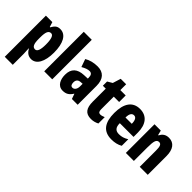

<svg xmlns="http://www.w3.org/2000/svg" viewBox="1 -1565 2610 2610"><g transform="rotate(45 1305.5 -260.0)"><path d="M322 -561C273 -561 242 -547 206 -480H198L176 -551H52V240H206V31C206 10 204 -23 201 -71H206C235 -15 276 10 326 10C425 10 486 -97 486 -274C486 -454 426 -561 322 -561ZM272 -433C310 -433 330 -381 330 -273C330 -172 311 -122 271 -122C225 -122 206 -164 206 -257V-288C206 -391 225 -433 272 -433Z M725 0V-760H571V0Z M1039 -561C965 -561 900 -544 847 -512L887 -398C935 -426 973 -439 1005 -439C1043 -439 1060 -414 1060 -365V-349L989 -346C868 -341 803 -284 803 -167C803 -77 840 10 933 10C1001 10 1039 -17 1074 -73H1077L1103 0H1214V-363C1214 -496 1148 -561 1039 -561ZM1028 -247 1060 -249V-200C1060 -147 1034 -113 999 -113C972 -113 957 -133 957 -174C957 -220 981 -245 1028 -247Z M1524 -123C1496 -123 1483 -142 1483 -180V-425H1586V-551H1483V-663H1378L1342 -547L1273 -506V-425H1329V-177C1329 -50 1372 10 1477 10C1521 10 1558 -1 1593 -19V-141C1567 -130 1544 -123 1524 -123Z M1855 -560C1716 -560 1644 -458 1644 -273C1644 -92 1712 10 1870 10C1933 10 1985 -2 2032 -29V-155C1982 -125 1943 -113 1893 -113C1827 -113 1796 -148 1796 -228H2060V-310C2060 -469 1985 -560 1855 -560ZM1858 -441C1894 -441 1917 -408 1917 -337H1796C1796 -413 1822 -441 1858 -441Z M2410 -561C2352 -561 2311 -535 2286 -483H2278L2261 -551H2140V0H2294V-256C2294 -382 2308 -425 2356 -425C2397 -425 2407 -386 2407 -312V0H2561V-360C2561 -489 2506 -561 2410 -561Z"/></g></svg>

Font: Noto Sans Bengali ExtraCondensed ExtraBold
Style: Regular
Weight: 800
Width: 2
Designer: Joana Ranito - Universal Thirst; Jelle Bosma - Monotype Design Team
Foundry: Universal Thirst ehf.
Version: Version 3.000